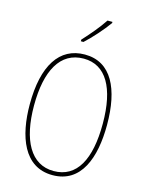

<svg xmlns="http://www.w3.org/2000/svg" viewBox="-139 -1035 862 1128"><g transform="rotate(15 292.0 -470.5)"><path d="M401 -944V-951H371C338 -901 296 -852 251 -803V-793H267C310 -832 367 -896 401 -944ZM527 -358C527 -576 457 -724 295 -724C141 -724 57 -594 57 -358C57 -164 118 10 293 10C467 10 527 -158 527 -358ZM83 -358C83 -569 152 -699 295 -699C430 -699 501 -576 501 -358C501 -141 434 -15 293 -15C155 -15 83 -146 83 -358Z"/></g></svg>

Font: Noto Sans Sinhala UI Condensed Thin
Style: Regular
Weight: 100
Width: 3
Designer: Jelle Bosma - Monotype Design Team
Foundry: Monotype Imaging Inc.
Version: Version 2.006